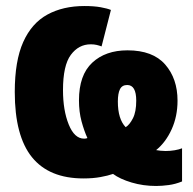

<svg xmlns="http://www.w3.org/2000/svg" viewBox="-20 -582 640 637"><path d="M498 35Q455 35 416.5 23.5Q378 12 355 -5Q338 1 313 5.5Q288 10 257 10Q143 10 86 -60.5Q29 -131 29 -277Q29 -380 57 -442.5Q85 -505 137 -533.5Q189 -562 260 -562Q292 -562 314 -558Q336 -554 348 -549L317 -428Q309 -431 300.5 -433Q292 -435 281 -435Q241 -435 215 -400Q189 -365 189 -283Q189 -216 208 -169Q227 -122 259 -122Q266 -122 270 -124Q259 -148 250.5 -179.5Q242 -211 242 -249Q242 -333 286 -374Q330 -415 403 -415Q487 -415 528 -368Q569 -321 569 -248Q569 -196 549.5 -153Q530 -110 498 -84Q503 -83 512 -82Q521 -81 529 -81Q545 -81 559.5 -83.5Q574 -86 584 -90V20Q562 29 539.5 32Q517 35 498 35ZM397 -160Q410 -168 421 -189.5Q432 -211 432 -248Q432 -300 402 -300Q385 -300 378 -286Q371 -272 371 -245Q371 -187 397 -160Z"/></svg>

Font: Noto Sans Mono Black
Style: Regular
Weight: 900
Designer: Monotype Design Team
Foundry: Monotype Imaging Inc.
Version: Version 2.014